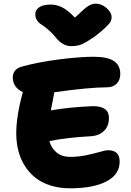

<svg xmlns="http://www.w3.org/2000/svg" viewBox="-20 -1022 717 1049"><path d="M502.9 -1002Q534.7 -1002 562.3 -978Q589.8 -954.1 589.8 -928.2Q589.8 -916 585.4 -906.2Q581.1 -896.5 560.8 -876Q540.5 -855.5 500 -824.2Q453.6 -792 429 -781Q404.3 -770 369.1 -770Q321.3 -770 284.2 -817.9Q265.1 -841.8 242.4 -860.8Q219.7 -879.9 205.8 -888.4Q191.9 -897 182.4 -910.9Q172.9 -924.8 172.9 -943.8Q172.9 -968.8 195.1 -982.9Q217.3 -997.1 257.8 -997.1Q290 -997.1 321 -981.2Q352.1 -965.3 389.2 -925.8Q441.4 -976.1 461.9 -989Q482.4 -1002 502.9 -1002ZM361.8 6.8Q303.7 6.8 255.1 -8.8Q206.5 -24.4 172.4 -51.8Q138.2 -79.1 114.7 -116.9Q91.3 -154.8 80.1 -199.2Q68.8 -243.7 68.8 -293Q68.8 -388.2 105 -519Q78.1 -530.8 64 -551.3Q49.8 -571.8 49.8 -597.2Q49.8 -619.1 61 -635Q72.3 -650.9 103 -659.2Q193.4 -683.6 305.7 -697.8Q418 -711.9 490.2 -711.9Q568.4 -711.9 602.8 -688.2Q637.2 -664.6 637.2 -618.2Q637.2 -585.9 617.9 -565.4Q598.6 -544.9 564 -544.9Q468.3 -544.9 276.9 -518.1Q274.9 -505.4 268.1 -471.9Q261.2 -438.5 257.8 -418.9Q360.8 -437 488.8 -441.9Q575.2 -441.9 575.2 -377.9Q575.2 -333 548.3 -306.9Q521.5 -280.8 478 -277.8Q338.9 -270 250 -251Q260.3 -211.9 289.6 -188.5Q318.8 -165 362.8 -165Q408.7 -165 451.9 -174.1Q495.1 -183.1 525.6 -192.1Q556.2 -201.2 570.8 -201.2Q633.8 -201.2 633.8 -139.2Q633.8 -68.8 562 -31Q490.2 6.8 361.8 6.8Z"/></svg>

Font: Shantell Sans Normal
Style: Regular
Weight: 800
Designer: Stephen Nixon, Anya Danilova, Shantell Martin
Foundry: Arrow Type
Version: Version 1.006;[559af2be0]